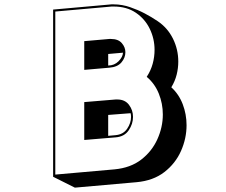

<svg xmlns="http://www.w3.org/2000/svg" viewBox="-20 -805 1040 882"><path d="M224 7V-761L481 -784Q486 -785 491.5 -785Q497 -785 502 -785Q522 -785 541.5 -781.5Q561 -778 578 -772Q613 -760 644.5 -743.5Q676 -727 704 -708Q750 -677 774.5 -627.5Q799 -578 799 -522Q799 -492 791.5 -462Q784 -432 767 -404Q802 -372 819.5 -326Q837 -280 837 -230Q837 -169 811.5 -111.5Q786 -54 735 -14.5Q684 25 607 32L324 57ZM506 -27Q580 -34 629 -72Q678 -110 703 -165.5Q728 -221 728 -279Q728 -329 709.5 -375Q691 -421 654 -452Q673 -481 681.5 -512.5Q690 -544 690 -576Q690 -627 668 -672.5Q646 -718 604 -746.5Q562 -775 502 -775Q498 -775 492.5 -775Q487 -775 482 -774L234 -752V-3ZM367 -616 482 -626H490Q523 -626 539.5 -607Q556 -588 556 -565Q556 -540 538 -518.5Q520 -497 482 -494L367 -484ZM477 -504Q505 -504 524.5 -523.5Q544 -543 545 -563L477 -557ZM367 -336 511 -348H519Q554 -348 572.5 -323.5Q591 -299 591 -268Q591 -235 571 -206Q551 -177 511 -174L367 -162ZM510 -184Q546 -187 564 -213.5Q582 -240 582 -268Q582 -273 581.5 -277Q581 -281 580 -285L477 -277V-181Z"/></svg>

Font: Rampart One
Style: Regular
Weight: 400
Designer: Fontworks Inc.
Foundry: Fontworks Inc.
Version: Version 1.100